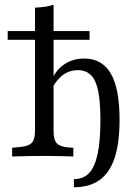

<svg xmlns="http://www.w3.org/2000/svg" viewBox="-20 -652 580 800"><path d="M164.5 -2.4Q124.2 -2.4 93.1 -1.6Q62.1 -0.8 30.6 0V-36.3L62.1 -39.5Q97.6 -41.9 111.7 -56Q125.8 -70.2 125.8 -105.6V-206.5H203.2V-105.6Q203.2 -70.2 216.1 -55.6Q229 -41.1 262.9 -37.9L285.5 -36.3V0Q256.5 -0.8 228.6 -1.6Q200.8 -2.4 164.5 -2.4ZM125.8 -206.5V-620.2Q147.6 -621 166.9 -623.8Q186.3 -626.6 203.2 -632.3V-206.5ZM287.9 128.2V94.4Q326.6 94.4 350.8 69.4Q375 44.4 386.7 -10.1Q398.4 -64.5 398.4 -150.8Q398.4 -226.6 389.1 -272.6Q379.8 -318.5 358.9 -339.1Q337.9 -359.7 304 -359.7Q271 -359.7 245.2 -341.9Q219.4 -324.2 197.6 -286.3L199.2 -327.4Q218.5 -366.1 252.8 -387.1Q287.1 -408.1 331.5 -408.1Q405.6 -408.1 441.9 -345.2Q478.2 -282.3 478.2 -153.2Q478.2 -56.5 457.7 5.6Q437.1 67.7 395.2 98Q353.2 128.2 287.9 128.2ZM12.1 -486.3V-522.6H353.2V-486.3Z"/></svg>

Font: Playfair 9pt
Style: Regular
Weight: 400
Designer: Claus Eggers Sørensen
Foundry: Claus Eggers Sørensen
Version: Version 2.203